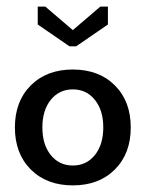

<svg xmlns="http://www.w3.org/2000/svg" viewBox="-20 -555 440 580"><path d="M190 -415 94 -481V-535H117L200 -464L283 -535H306V-481L210 -415ZM73 -43Q25 -91 25 -170Q25 -249 73 -297Q121 -345 200 -345Q279 -345 327 -297Q375 -249 375 -170Q375 -91 327 -43Q279 5 200 5Q121 5 73 -43ZM133.5 -253.5Q108 -222 108 -170Q108 -118 133.5 -86.5Q159 -55 200 -55Q241 -55 266.5 -86.5Q292 -118 292 -170Q292 -222 266.5 -253.5Q241 -285 200 -285Q159 -285 133.5 -253.5Z"/></svg>

Font: Glametrix
Style: Bold
Weight: 700
Designer: gluk
Foundry: gluk
Version: Version 0.40